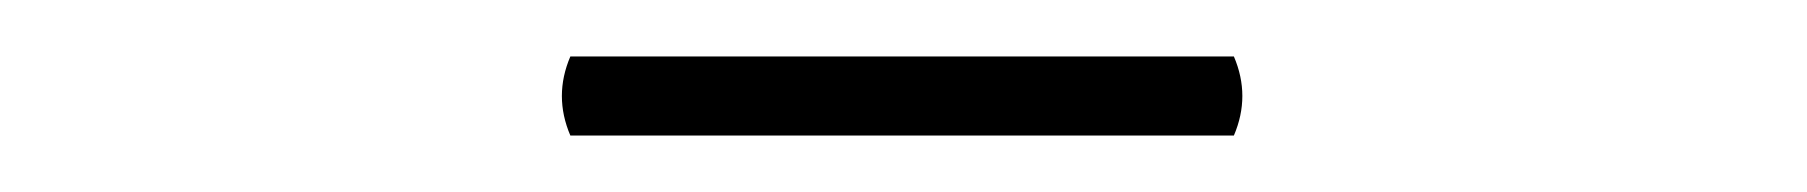

<svg xmlns="http://www.w3.org/2000/svg" viewBox="-20 -647 640 68"><path d="M182 -627H417Q423 -613 417 -599H182Q176 -613 182 -627Z"/></svg>

Font: Arima Thin
Style: Regular
Weight: 100
Designer: Joana Correia and Natanael Gama
Foundry: NDISCOVER
Version: Version 1.101;gftools[0.9.23]